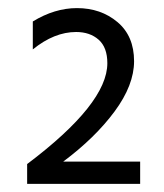

<svg xmlns="http://www.w3.org/2000/svg" viewBox="-20 -846 405 474"><path d="M47 -392V-441Q245 -590 245 -690Q245 -729 223.5 -748Q202 -767 168 -767Q114 -767 61 -724V-793Q115 -826 170 -826Q229 -826 270 -791.5Q311 -757 311 -695Q311 -636 263 -571Q215 -506 136 -447H326V-392Z"/></svg>

Font: Hind Regular
Style: Regular
Weight: 400
Designer: Manushi Parikh, Satya Rajpurohit
Foundry: Indian Type Foundry
Version: Version 1.201;PS 1.0;hotconv 1.0.78;makeotf.lib2.5.61930; tt